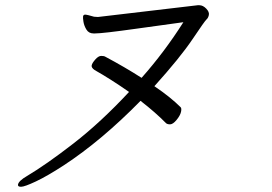

<svg xmlns="http://www.w3.org/2000/svg" viewBox="-20 -692 1040 735"><path d="M355 -627 737 -672H743Q757 -672 769.5 -659Q782 -646 779.5 -634.5Q777 -623 770.5 -617.5Q764 -612 717 -542Q670 -472 571 -362Q633 -320 671 -282Q676 -278 673 -264Q670 -250 656 -233Q642 -216 631 -216Q620 -216 615 -221Q577 -260 518 -306Q369 -154 224 -59Q161 -18 117.5 2.5Q74 23 60.5 23Q47 23 49 14Q52 0 83 -18Q157 -62 261.5 -143Q366 -224 474 -340Q404 -389 342 -424Q329 -433 331 -442Q333 -451 345 -464.5Q357 -478 367.5 -478Q378 -478 383 -475Q458 -435 522 -394Q609 -492 682 -607Q629 -600 501 -582Q373 -564 344 -564H338Q320 -564 311 -578.5Q302 -593 299.5 -608.5Q297 -624 298 -629.5Q299 -635 305 -636H306Q313 -636 340 -628Z"/></svg>

Font: LXGW Bright GB
Style: Italic
Weight: 400
Italic angle: -12°
Designer: Christian Thalmann (Catharsis Fonts)
Foundry: LXGW / Christian Thalmann (Catharsis Fonts) / Fontworks Inc.
Version: Version 5.510